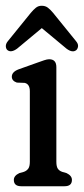

<svg xmlns="http://www.w3.org/2000/svg" viewBox="-24 -646 291 666"><path d="M171.5 -413V-85Q171.5 -68.5 176.5 -61Q181.5 -53.5 191.5 -50L207 -45.5Q225.5 -36.5 225.5 -22Q225.5 0 200 0H49.5Q24 0 24 -22Q24 -36.5 43 -45.5L59 -50Q68.5 -53.5 74 -61Q79.5 -68.5 79.5 -85V-329.5Q79.5 -354.5 61.5 -358.5L34.5 -359.5Q17 -365.5 17 -380Q17 -396.5 40.5 -405.5L105 -428.5Q119 -433.5 129.2 -437Q139.5 -440.5 146.5 -440.5Q171.5 -440.5 171.5 -413ZM35 -477Q14 -462 1.5 -472.5Q-3.5 -477 -3.8 -485.8Q-4 -494.5 3.5 -503.5L82.5 -601Q92 -612.5 100.5 -619.2Q109 -626 120.5 -626Q133.5 -626 142.2 -619.2Q151 -612.5 160.5 -601L239.5 -503.5Q247.5 -494 246.8 -485.8Q246 -477.5 241 -472.5Q228 -461.5 207 -477L121 -548.5Z"/></svg>

Font: Fraunces 144pt S100
Style: Regular
Weight: 400
Version: Version 1.000; ttfautohint (v1.8.3)